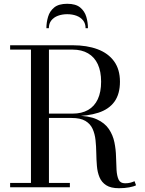

<svg xmlns="http://www.w3.org/2000/svg" viewBox="-20 -989 766 1014"><path d="M213.5 -375.5V-389H363.5Q411.5 -389 445.2 -408.2Q479 -427.5 496.5 -465.2Q514 -503 514 -557.5Q514 -612 496.5 -649.8Q479 -687.5 445.2 -707.2Q411.5 -727 363.5 -727H33.5V-750H363.5Q439 -750 495.2 -729Q551.5 -708 582.5 -665.2Q613.5 -622.5 613.5 -557.5Q613.5 -492.5 584.5 -452.2Q555.5 -412 499.8 -393.8Q444 -375.5 363.5 -375.5ZM33.5 0V-23H349V0ZM143.5 -12.5V-734H238.5V-12.5ZM608.5 5Q565 5 540.8 -10.8Q516.5 -26.5 505.5 -53Q494.5 -79.5 491.8 -112.5Q489 -145.5 488.5 -180.8Q488 -216 484.5 -249Q481 -282 469 -308.5Q457 -335 430.8 -350.5Q404.5 -366 358.5 -366H213.5V-378H378.5Q449.5 -378 491.5 -358.8Q533.5 -339.5 555 -307.5Q576.5 -275.5 584.2 -237.5Q592 -199.5 592.8 -161.5Q593.5 -123.5 595.5 -91.5Q597.5 -59.5 606.5 -40.2Q615.5 -21 640.5 -21Q656.5 -21 668.5 -24.2Q680.5 -27.5 690.5 -32L698.5 -10.5Q686.5 -4 662.2 0.5Q638 5 608.5 5ZM225 -840Q225 -870.5 233.8 -900.2Q242.5 -930 266.2 -949.5Q290 -969 335 -969Q380 -969 403.5 -949.5Q427 -930 435.8 -900.2Q444.5 -870.5 444.5 -840H432Q432 -864.5 419 -881Q406 -897.5 384 -905.8Q362 -914 335 -914Q308.5 -914 286.2 -905.8Q264 -897.5 251 -881Q238 -864.5 238 -840Z"/></svg>

Font: BodoniModa 10 Custom
Style: Regular
Weight: 400
Designer: Owen Earl
Foundry: indestructible type
Version: Version 2.005